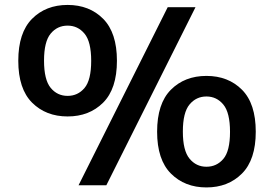

<svg xmlns="http://www.w3.org/2000/svg" viewBox="-20 -770 1139 798"><path d="M261 -286Q171 -286 113.5 -343.2Q56 -400.5 56 -517.5Q56 -634 113.2 -691.8Q170.5 -749.5 261 -749.5Q351.5 -749.5 408.8 -691.8Q466 -634 466 -517.5Q466 -400.5 408.5 -343.2Q351 -286 261 -286ZM306.5 0 677 -740H792.5L422 0ZM261 -371.5Q303.5 -371.5 331.2 -404.2Q359 -437 359 -517Q359 -597 331.2 -630.2Q303.5 -663.5 261 -663.5Q218 -663.5 190.5 -630.2Q163 -597 163 -518Q163 -438.5 190.5 -405Q218 -371.5 261 -371.5ZM838 9Q748 9 690.5 -48.5Q633 -106 633 -222.5Q633 -339.5 690.2 -397Q747.5 -454.5 838 -454.5Q928.5 -454.5 985.8 -397Q1043 -339.5 1043 -222.5Q1043 -106 985.5 -48.5Q928 9 838 9ZM838 -77Q880.5 -77 908.2 -109.5Q936 -142 936 -222Q936 -302 908.2 -335.5Q880.5 -369 838 -369Q795.5 -369 767.8 -335.8Q740 -302.5 740 -223Q740 -144 767.8 -110.5Q795.5 -77 838 -77Z"/></svg>

Font: Encode Sans Expanded SemiBold
Style: Regular
Weight: 600
Width: 7
Designer: Multiple Designers
Foundry: Impallari Type
Version: Version 3.000; ttfautohint (v1.8.3) -l 8 -r 50 -G 200 -x 14 